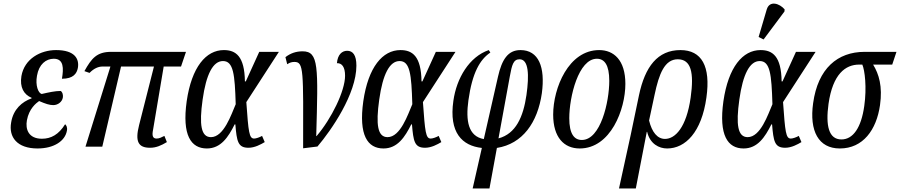

<svg xmlns="http://www.w3.org/2000/svg" viewBox="-20 -829 5086 1085"><path d="M192 10C286 10 348 -33 358 -90C362 -109 355 -121 348 -127C312 -69 269 -45 217 -45C140 -45 123 -100 132 -149C144 -215 184 -246 201 -258C238 -242 260 -235 281 -235C308 -235 331 -254 335 -277C338 -299 330 -311 323 -315C291 -315 256 -307 216 -298C196 -302 179 -347 189 -401C200 -466 240 -497 284 -497C341 -497 340 -442 330 -384C395 -384 414 -414 420 -445C429 -496 403 -546 297 -546C209 -546 118 -497 101 -399C91 -336 114 -295 159 -276L158 -273C105 -254 55 -212 43 -137C28 -54 77 10 192 10Z M463 0H558L664 -453H850L766 -122C742 -28 762 6 828 6C863 6 891 -7 923 -26L909 -61C893 -53 880 -46 865 -46C843 -46 838 -62 845 -96L905 -453H1003L1031 -536H608C527 -536 497 -499 457 -427L486 -417C511 -443 537 -453 559 -453H604Z M1149 10C1228 10 1270 -54 1306 -126H1310C1318 -31 1324 6 1384 6C1420 6 1454 -13 1476 -26L1461 -61C1447 -53 1427 -46 1416 -46C1388 -46 1384 -82 1372 -252L1556 -536H1445L1369 -369H1364C1362 -511 1313 -546 1245 -546C1144 -546 1063 -450 1035 -257C1008 -65 1059 10 1149 10ZM1172 -54C1116 -54 1105 -124 1125 -266C1145 -410 1184 -484 1240 -484C1299 -484 1307 -410 1312 -240C1287 -182 1245 -54 1172 -54Z M1593 -506 1603 -466C1618 -476 1630 -479 1644 -479C1697 -479 1694 -433 1693 9L1774 -1C1853 -94 1994 -298 1994 -458C1994 -518 1974 -542 1942 -542C1913 -542 1888 -521 1884 -472C1912 -473 1930 -451 1930 -401C1930 -315 1853 -158 1769 -60H1767C1778 -453 1782 -539 1690 -539C1653 -539 1621 -528 1593 -506Z M2147 10C2226 10 2268 -54 2304 -126H2308C2316 -31 2322 6 2382 6C2418 6 2452 -13 2474 -26L2459 -61C2445 -53 2425 -46 2414 -46C2386 -46 2382 -82 2370 -252L2554 -536H2443L2367 -369H2362C2360 -511 2311 -546 2243 -546C2142 -546 2061 -450 2033 -257C2006 -65 2057 10 2147 10ZM2170 -54C2114 -54 2103 -124 2123 -266C2143 -410 2182 -484 2238 -484C2297 -484 2305 -410 2310 -240C2285 -182 2243 -54 2170 -54Z M2651 236H2746L2788 7C2933 -16 3018 -136 3042 -302C3062 -450 3024 -546 2921 -546C2850 -546 2816 -492 2794 -395L2714 -43C2626 -59 2611 -146 2627 -262C2649 -420 2693 -493 2751 -532L2742 -546C2632 -508 2560 -388 2542 -259C2516 -79 2592 -5 2703 7ZM2861 -397C2873 -463 2881 -494 2916 -494C2968 -494 2971 -405 2955 -292C2937 -168 2895 -73 2797 -47Z M3256 10C3431 10 3514 -211 3514 -355C3514 -490 3448 -546 3366 -546C3193 -546 3106 -332 3106 -181C3106 -53 3167 10 3256 10ZM3268 -38C3225 -38 3197 -72 3197 -161C3197 -282 3249 -497 3353 -497C3396 -497 3423 -462 3423 -372C3423 -253 3374 -38 3268 -38Z M3591 -291 3544 -66 3478 236H3573L3635 -84H3637C3653 -16 3704 10 3750 10C3853 10 3945 -82 3972 -278C3997 -455 3945 -546 3825 -546C3696 -546 3625 -452 3591 -291ZM3738 -44C3695 -44 3664 -82 3648 -148L3679 -293C3704 -412 3736 -494 3810 -494C3885 -494 3903 -420 3883 -278C3859 -108 3795 -44 3738 -44Z M4295 -606 4413 -764 4414 -776C4385 -810 4329 -828 4313 -776L4267 -620ZM4182 10C4261 10 4303 -54 4339 -126H4343C4351 -31 4357 6 4417 6C4453 6 4487 -13 4509 -26L4494 -61C4480 -53 4460 -46 4449 -46C4421 -46 4417 -82 4405 -252L4589 -536H4478L4402 -369H4397C4395 -511 4346 -546 4278 -546C4177 -546 4096 -450 4068 -257C4041 -65 4092 10 4182 10ZM4205 -54C4149 -54 4138 -124 4158 -266C4178 -410 4217 -484 4273 -484C4332 -484 4340 -410 4345 -240C4320 -182 4278 -54 4205 -54Z M4726 10C4857 10 4933 -95 4953 -235C4968 -341 4947 -410 4914 -464H5022L5046 -536H4866C4713 -536 4602 -442 4575 -246C4553 -89 4605 10 4726 10ZM4735 -41C4663 -41 4645 -119 4662 -242C4686 -411 4758 -464 4835 -464H4853C4867 -432 4879 -335 4864 -230C4847 -108 4801 -41 4735 -41Z"/></svg>

Font: Noto Serif ExtraCondensed
Style: Italic
Weight: 400
Width: 2
Italic angle: -12°
Designer: Monotype Design Team
Foundry: Monotype Imaging Inc.
Version: Version 2.014